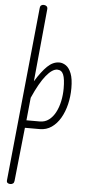

<svg xmlns="http://www.w3.org/2000/svg" viewBox="-85 -1047 719 1553"><g transform="rotate(5 275.0 -270.5)"><path d="M61 463Q48 463 39.2 456.5Q30.5 450 32 435L174.5 -978Q176 -992.5 184.5 -998.2Q193 -1004 204 -1004Q218.5 -1004 228 -995.8Q237.5 -987.5 236 -972L179 -381.5Q229.5 -464 274.8 -507.5Q320 -551 371 -551Q399 -551 425.5 -532.8Q452 -514.5 469 -471.2Q486 -428 486 -352.5Q486 -285 471 -222Q456 -159 427 -109Q398 -59 356 -29.8Q314 -0.5 260 -0.5H139.5L93.5 434.5Q92 449.5 83 456.2Q74 463 61 463ZM146.5 -62H255Q297 -62 328.5 -85.8Q360 -109.5 381.2 -149.8Q402.5 -190 413.2 -240.5Q424 -291 424 -344.5Q424 -422 409.5 -457Q395 -492 359.5 -492Q319 -492 269.5 -431.5Q220 -371 165 -246.5Z"/></g></svg>

Font: Edu NSW ACT Hand Pre
Style: Regular
Weight: 400
Designer: Tina and Corey Anderson, Eben Sorkin, Mirko Velimirovic
Foundry: Sorkin Type Co.
Version: Version 2.000